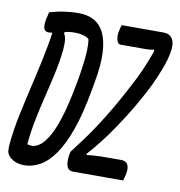

<svg xmlns="http://www.w3.org/2000/svg" viewBox="-82 -795 825 880"><g transform="rotate(10 331.0 -355.0)"><path d="M214 -720Q255 -720 285 -704Q315 -688 332.5 -653Q350 -618 353 -561Q356 -504 341 -422L334 -383Q314 -270 287 -194.5Q260 -119 228 -74Q196 -29 160.5 -9.5Q125 10 88 10Q78 10 69 8.5Q60 7 52 4.5Q44 2 37 -2Q30 -6 24.5 -10.5Q19 -15 15 -20Q7 -30 5.5 -42Q4 -54 6 -76Q12 -142 28.5 -219.5Q45 -297 64.5 -379.5Q84 -462 99.5 -543.5Q115 -625 119 -700L179 -645L163 -618Q171 -606 173 -589Q175 -572 173 -546Q168 -494 156 -437.5Q144 -381 129.5 -322.5Q115 -264 103 -204.5Q91 -145 86 -87Q89 -87 92.5 -86Q96 -85 101 -84.5Q106 -84 110 -84Q124 -84 142.5 -96.5Q161 -109 181.5 -142Q202 -175 222 -237.5Q242 -300 260 -399L262 -408Q270 -454 275 -492Q280 -530 281 -559.5Q282 -589 278 -611Q271 -617 262 -620.5Q253 -624 241 -626.5Q229 -629 212 -629Q193 -629 176 -626Q159 -623 144 -619Q129 -615 116 -612Q103 -609 93 -609Q81 -609 75 -616Q69 -623 68.5 -636.5Q68 -650 72 -670Q74 -679 76 -686Q78 -693 79 -700Q94 -704 109.5 -708Q125 -712 142 -714.5Q159 -717 177 -718.5Q195 -720 214 -720ZM547 0H315Q292 0 285 -20.5Q278 -41 284 -75L287 -88Q314 -123 340 -158.5Q366 -194 391 -232.5Q416 -271 441.5 -314Q467 -357 493 -406Q510 -437 526 -469Q542 -501 556.5 -535.5Q571 -570 584 -607L583 -615Q577 -614 571 -613Q565 -612 558.5 -611.5Q552 -611 544.5 -611Q537 -611 529 -611H428Q415 -611 410.5 -626.5Q406 -642 408 -663Q410 -673 412 -682Q414 -691 417 -700H611Q627 -700 637.5 -694.5Q648 -689 654.5 -677.5Q661 -666 662 -650Q663 -634 659 -612L657 -604Q654 -585 644 -556.5Q634 -528 619 -492.5Q604 -457 583 -417.5Q562 -378 538 -337Q508 -287 478 -242.5Q448 -198 419 -160.5Q390 -123 362 -92L361 -86Q399 -90 423 -90.5Q447 -91 466 -91H523Q544 -91 552.5 -76.5Q561 -62 556 -33Q554 -24 551.5 -14.5Q549 -5 547 0Z"/></g></svg>

Font: Rec Mono Duotone
Style: Italic
Weight: 400
Italic angle: -10°
Monospace: yes
Version: Version 1.085; ttfautohint (v1.8.4.7-5d5b)